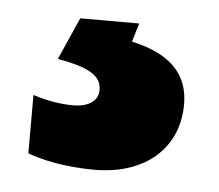

<svg xmlns="http://www.w3.org/2000/svg" viewBox="-32 -34 351 308"><g transform="rotate(5 144.0 120.0)"><path d="M264 123C264 59 212 39 172 30L181 0H86L56 68C107 77 127 89 127 112C127 129 112 140 87 140C65 140 44 136 22 129V223C46 232 84 240 130 240C211 240 264 194 264 123Z"/></g></svg>

Font: Noto Sans Tamil Black
Style: Regular
Weight: 900
Designer: Jelle Bosma - Monotype Design Team
Foundry: Monotype Imaging Inc.
Version: Version 2.004